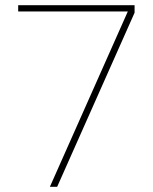

<svg xmlns="http://www.w3.org/2000/svg" viewBox="-20 -719 588 739"><path d="M472 -675H50V-699H498V-670L200 0H172Z"/></svg>

Font: Prompt Thin
Style: Regular
Weight: 250
Designer: Katatrad Team
Foundry: CadsonDemak
Version: Version 1.001